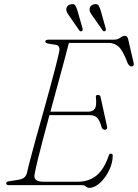

<svg xmlns="http://www.w3.org/2000/svg" viewBox="-20 -891 664 924"><path d="M374 0H23Q10 0 10 -9Q10 -17.5 25.5 -19L67 -25.5Q84 -28 94.2 -35Q104.5 -42 109.5 -57.5Q114.5 -81.5 126 -125.2Q137.5 -169 153 -225Q168.5 -281 185.5 -341.2Q202.5 -401.5 218.2 -459.2Q234 -517 246.2 -564.5Q258.5 -612 264.5 -641Q268 -654 264.2 -663.8Q260.5 -673.5 250 -675L213 -681Q198 -683.5 198 -691Q198 -700 213.5 -700H527.5Q546 -700 558.2 -709.2Q570.5 -718.5 581 -718.5Q592.5 -718.5 596.5 -703.5L623 -589Q625.5 -580 622.2 -575.5Q619 -571 613.5 -571Q603 -571 594.5 -586.5Q572 -647.5 551.2 -666Q530.5 -684.5 503.5 -684.5H311.5Q295.5 -621.5 271 -532.2Q246.5 -443 222.5 -353.5H403.5Q426.5 -353.5 436.2 -367.8Q446 -382 441.5 -423.5Q440 -434 451 -434Q462.5 -434 464 -424L495 -282.5Q497 -274.5 493.8 -270.8Q490.5 -267 486 -266.5Q474.5 -266 469.5 -277.5Q459 -314 446.5 -325.5Q434 -337 410.5 -337H218Q201.5 -276 186.8 -220.5Q172 -165 161.8 -122.5Q151.5 -80 147.5 -57.5Q136 -16.5 188 -16.5H355.5Q407.5 -16.5 444.2 -46.2Q481 -76 504 -144Q506.5 -151.5 514 -151.5Q522.5 -151.5 522.5 -142Q522.5 -107 505 -71Q487.5 -35 461.5 -11Q435.5 13 409.5 13Q400.5 13 393.5 6.5Q386.5 0 374 0ZM354 -835.5 377.5 -753.5Q379.5 -744.5 374 -741.5Q367 -738 362 -744L313.5 -814Q308 -822.5 303.2 -830.2Q298.5 -838 299 -847Q301.5 -867.5 324 -871Q338 -873 343.5 -863Q349 -853 354 -835.5ZM466 -835.5 489 -753.5Q491.5 -745 485.5 -741.5Q479 -738 474.5 -744L425.5 -814Q419.5 -822.5 415 -830.2Q410.5 -838 411 -847Q413.5 -867.5 435.5 -871Q450 -873 455.5 -863Q461 -853 466 -835.5Z"/></svg>

Font: Fraunces 9pt Thin
Style: Italic
Weight: 100
Italic angle: -16°
Version: Version 1.000;[b76b70a41]